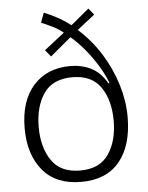

<svg xmlns="http://www.w3.org/2000/svg" viewBox="-53 -789 644 837"><g transform="rotate(-5 268.5 -370.0)"><path d="M264.6 -502Q314 -502 355 -481.7Q396 -461.4 424.3 -412.1L428.7 -414.1Q412.6 -455.6 387.5 -495.6Q362.3 -535.6 333.3 -569.8Q304.2 -604 276.4 -627L185.1 -550.8L161.1 -580.1L249.5 -649.4Q229.5 -666 203.4 -679Q177.2 -691.9 154.3 -701.2L169.9 -743.7Q194.3 -734.4 225.1 -718Q255.9 -701.7 285.6 -678.7L365.2 -744.6L388.2 -716.3L311 -655.8Q369.1 -604 410.2 -537.8Q451.2 -471.7 472.9 -400.1Q494.6 -328.6 494.6 -259.8Q494.6 -134.8 437 -64.7Q379.4 5.4 269 5.4Q158.7 5.4 100.8 -64.2Q43 -133.8 43 -248.5Q43 -368.2 102.8 -435.1Q162.6 -502 264.6 -502ZM268.6 -452.6Q183.1 -452.6 143.8 -395.3Q104.5 -337.9 104.5 -248.5Q104.5 -159.7 143.8 -102.1Q183.1 -44.4 268.6 -44.4Q354 -44.4 393.3 -102.1Q432.6 -159.7 432.6 -248.5Q432.6 -337.9 393.3 -395.3Q354 -452.6 268.6 -452.6Z"/></g></svg>

Font: Estedad-FD Light
Style: Regular
Weight: 300
Designer: Amin Abedi
Version: Version 7.3